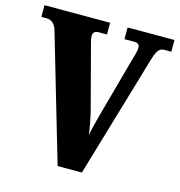

<svg xmlns="http://www.w3.org/2000/svg" viewBox="-106 -808 844 902"><g transform="rotate(15 316.0 -357.0)"><path d="M76 -611 255 0H373L546 -586C563 -646 574 -657 601 -657H632V-714H404V-657H455C472 -657 478 -647 478 -634C478 -619 471 -597 463 -570L383 -279C375 -249 364 -207 359 -178C356 -209 345 -260 340 -283L262 -579C258 -596 251 -617 251 -632C251 -648 261 -657 277 -657H319V-714H0V-657H27C44 -657 66 -648 76 -611Z"/></g></svg>

Font: Noto Serif Khmer Condensed Black
Style: Regular
Weight: 900
Width: 3
Designer: Danh Hong and the Monotype Design Team
Foundry: Monotype Imaging Inc.
Version: Version 2.004